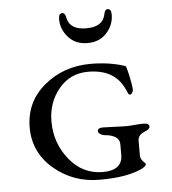

<svg xmlns="http://www.w3.org/2000/svg" viewBox="-50 -719 695 778"><g transform="rotate(-5 297.0 -330.0)"><path d="M247 -652Q257 -603 324 -603Q391 -603 401 -652Q405 -673 416 -673Q431 -673 431 -649Q431 -608 402 -575.5Q373 -543 324 -543Q275 -543 246 -575.5Q217 -608 217 -649Q217 -673 232 -673Q243 -673 247 -652ZM420 -80V-124Q420 -142 404 -152.5Q388 -163 362 -165Q351 -166 342.5 -171.5Q334 -177 334 -184Q334 -197 356 -197Q372 -197 401 -195.5Q430 -194 450 -194Q464 -194 485.5 -196Q507 -198 519 -198Q544 -198 544 -184Q544 -173 522 -165Q495 -154 495 -130V-72Q495 -57 505.5 -46.5Q516 -36 516 -34Q516 -30 510 -24.5Q504 -19 497 -16Q436 13 327 13Q219 14 139.5 -53Q60 -120 60 -222Q60 -326 139 -392Q218 -458 328 -458Q405 -458 468 -437Q472 -436 480 -399.5Q488 -363 490 -340Q490 -334 486 -327Q482 -320 477 -320Q475 -320 473 -321Q471 -322 469.5 -325Q468 -328 467 -330.5Q466 -333 464 -338Q462 -343 460 -346Q422 -427 315 -427Q242 -427 196 -371.5Q150 -316 150 -239Q150 -151 204 -84Q258 -17 340 -17Q420 -17 420 -80Z"/></g></svg>

Font: EB Garamond SC 12
Style: Regular
Weight: 400
Version: Version 0.016 ; ttfautohint (v0.97) -l 8 -r 50 -G 200 -x 0 -